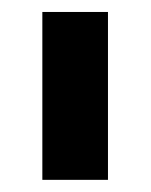

<svg xmlns="http://www.w3.org/2000/svg" viewBox="-20 -747 249 316"><path d="M157.7 -727.3V-451H49.7V-727.3Z"/></svg>

Font: Inter P
Style: Bold
Weight: 700
Designer: Rasmus Andersson
Foundry: rsms
Version: Version 3.018;git-588b23468